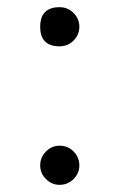

<svg xmlns="http://www.w3.org/2000/svg" viewBox="-20 -518 328 534"><path d="M145.5 -498Q168.9 -498 184.6 -481.9Q200.7 -465.8 200.7 -443.4Q200.7 -421.4 184.6 -405.3Q168.9 -389.2 145.5 -389.2Q91.8 -389.2 91.8 -443.4Q91.8 -498 145.5 -498ZM145.5 -112.8Q168.9 -112.8 184.6 -96.7Q200.7 -80.6 200.7 -58.1Q200.7 -36.1 184.6 -20Q168.5 -3.9 145.5 -3.9Q124 -3.9 107.9 -20Q91.8 -35.6 91.8 -58.1Q91.8 -80.6 107.9 -96.7Q124 -112.8 145.5 -112.8Z"/></svg>

Font: I.Ming
Style: Regular
Weight: 400
Designer: Ichiten Fonts Project
Version: Version 6.11; Dec 27, 2019